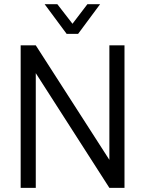

<svg xmlns="http://www.w3.org/2000/svg" viewBox="-20 -910 702 930"><path d="M583 -690.4V0H509.8L153.3 -555.7V0H80.1V-690.4H153.3L509.8 -135.7V-690.4ZM196.3 -889.6H257.8L331.1 -794.9L403.3 -889.6H464.8L358.4 -746.1H302.7Z"/></svg>

Font: DINish
Style: Regular
Weight: 400
Designer: Bert Driehuis
Foundry: Playbeing
Version: Version 3.008; git-95204e4c-release